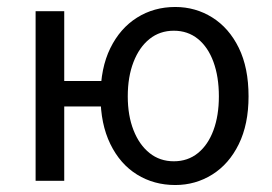

<svg xmlns="http://www.w3.org/2000/svg" viewBox="-20 -518 778 550"><path d="M82 0V-486H164V-286H287V-213H164V0ZM482 12Q421 12 372.5 -18Q324 -48 296 -105.5Q268 -163 268 -242Q268 -323 296 -380Q324 -437 372.5 -467.5Q421 -498 482 -498Q540 -498 588 -468Q636 -438 664 -381Q692 -324 692 -242Q692 -162 664 -105Q636 -48 588 -18Q540 12 482 12ZM478 -56Q518 -56 547 -79.5Q576 -103 591.5 -145Q607 -187 607 -242Q607 -298 591.5 -340.5Q576 -383 547 -406.5Q518 -430 478 -430Q438 -430 408.5 -406.5Q379 -383 362.5 -340.5Q346 -298 346 -242Q346 -187 362.5 -145Q379 -103 408.5 -79.5Q438 -56 478 -56Z"/></svg>

Font: Source Sans 3
Style: Regular
Weight: 400
Designer: Paul D. Hunt
Foundry: Adobe
Version: Version 3.046;hotconv 1.0.118;makeotfexe 2.5.65603